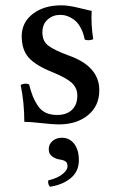

<svg xmlns="http://www.w3.org/2000/svg" viewBox="-20 -460 436 725"><path d="M58.1 -139.2Q66.4 -144 77.1 -144Q85.4 -144 89.8 -141.1Q97.2 -113.3 104.2 -95.7Q111.3 -78.1 123 -60.5Q134.8 -43 152.8 -34.4Q170.9 -25.9 195.8 -25.9Q231.4 -25.9 251.7 -45.2Q272 -64.5 272 -99.1Q272 -127 252 -146.2Q231.9 -165.5 176.8 -188Q113.8 -213.4 87.9 -242.9Q62 -272.5 62 -323.2Q62 -375 103.8 -407.5Q145.5 -439.9 211.9 -439.9Q238.8 -439.9 279.1 -429.9Q319.3 -419.9 326.2 -418.9Q323.2 -369.6 332 -312Q324.2 -308.1 314 -308.1Q304.2 -308.1 299.8 -311Q295.4 -334 286.4 -351.6Q277.3 -369.1 267.6 -378.7Q257.8 -388.2 245.6 -394.3Q233.4 -400.4 224.4 -402.1Q215.3 -403.8 207 -403.8Q179.7 -403.8 159.9 -386.2Q140.1 -368.7 140.1 -337.9Q140.1 -304.7 162.1 -287.8Q184.1 -271 237.8 -251Q355 -210.4 355 -119.1Q355 -60.1 312.3 -25.1Q269.5 9.8 202.1 9.8Q180.7 9.8 136.7 4.9Q92.8 0 71.8 0Q71.8 -72.3 58.1 -139.2ZM213.9 60.1Q242.2 60.1 260 82.8Q277.8 105.5 277.8 145Q277.8 187 247.3 212.4Q216.8 237.8 168.9 245.1Q160.2 236.3 162.1 221.2Q195.8 213.4 215.3 198Q234.9 182.6 234.9 168Q234.9 154.3 227.1 149.2Q219.2 144 204.1 142.1Q188 139.2 176 129.9Q164.1 120.6 164.1 103Q164.1 84.5 178.5 72.3Q192.9 60.1 213.9 60.1Z"/></svg>

Font: Common Serif News
Style: Regular
Weight: 450
Designer: Philipp H. Poll, Khaled Hosny
Foundry: Stefan Peev, Context Ltd.
Version: Version 1.026